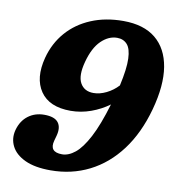

<svg xmlns="http://www.w3.org/2000/svg" viewBox="-81 -787 806 875"><g transform="rotate(10 321.5 -350.0)"><path d="M210 14Q137.5 14 92 -7.2Q46.5 -28.5 28.8 -63.5Q11 -98.5 21.5 -139Q33.5 -183 65 -206.8Q96.5 -230.5 139 -230.5Q187 -230.5 204.2 -208Q221.5 -185.5 210.5 -145.5L204 -122Q189 -67 249.5 -67Q279.5 -67 309.8 -91.5Q340 -116 370.2 -173.2Q400.5 -230.5 430 -329.5Q392.5 -302 346.8 -285.5Q301 -269 253 -269Q154.5 -269 113.2 -329.2Q72 -389.5 97.5 -487Q116 -556.5 160.5 -607.5Q205 -658.5 271.2 -686.2Q337.5 -714 420 -714Q514.5 -714 569.8 -668.8Q625 -623.5 638.8 -539.8Q652.5 -456 621 -341Q589.5 -226.5 530 -147.2Q470.5 -68 389 -27Q307.5 14 210 14ZM280 -500.5Q262 -434 280.5 -400.5Q299 -367 342 -367Q371 -367 401.5 -382Q432 -397 455 -422Q473 -502.5 471.2 -548.5Q469.5 -594.5 452 -614Q434.5 -633.5 405.5 -633.5Q366 -633.5 332 -600.5Q298 -567.5 280 -500.5Z"/></g></svg>

Font: Fraunces 72pt S100
Style: Bold Italic
Weight: 700
Italic angle: -16°
Version: Version 1.000; ttfautohint (v1.8.3)